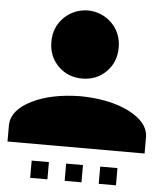

<svg xmlns="http://www.w3.org/2000/svg" viewBox="-57 -826 781 932"><g transform="rotate(5 334.0 -360.0)"><path d="M334 -777Q404 -775 451 -728Q498 -681 498 -610Q498 -539 451 -492Q404 -445 334 -445Q264 -445 217 -492Q170 -539 170 -610Q170 -681 217 -728Q264 -775 334 -777ZM334 -359Q477 -357 570.5 -310Q664 -263 668 -193V-109H0V-193Q4 -263 97.5 -310Q191 -357 334 -359ZM125 -27H209V57H125ZM293 -27H375V57H293ZM459 -27H543V57H459Z"/></g></svg>

Font: JetBrainsMono NF
Style: Regular
Weight: 400
Designer: Philipp Nurullin, Konstantin Bulenkov
Foundry: JetBrains
Version: Version 2.251; ttfautohint (v1.8.3);Nerd Fonts 2.2.2